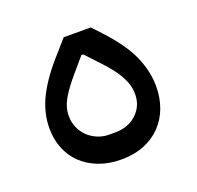

<svg xmlns="http://www.w3.org/2000/svg" viewBox="-84 -501 616 599"><g transform="rotate(-20 224.0 -201.0)"><path d="M224 9Q182 9 148.5 -4Q115 -17 92 -39.5Q69 -62 57 -92.5Q45 -123 45 -159Q45 -212 71 -263Q97 -314 150 -372L184 -411H274L301 -382Q358 -321 380.5 -270Q403 -219 403 -169Q403 -131 391 -98.5Q379 -66 356 -42Q333 -18 299.5 -4.5Q266 9 224 9ZM234 -77Q277 -77 305 -103Q333 -129 333 -169Q333 -198 317 -227.5Q301 -257 268 -292L223 -340H217L176 -292Q146 -257 130.5 -230Q115 -203 115 -174Q115 -154 122.5 -136.5Q130 -119 143 -106Q156 -93 174.5 -85Q193 -77 214 -77Z"/></g></svg>

Font: IBM Plex Sans Arabic
Style: Regular
Weight: 400
Designer: Mike Abbink, Paul van der Laan, Pieter van Rosmalen, Wael Morcos, Khajak Apelian
Foundry: Bold Monday
Version: Version 1.005